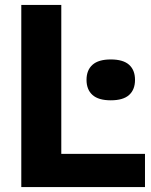

<svg xmlns="http://www.w3.org/2000/svg" viewBox="-20 -760 614 780"><path d="M66.5 0V-740H229V-135H569V0ZM430 -352.5Q380 -352.5 355.8 -374.2Q331.5 -396 331.5 -435.5Q331.5 -475 355.8 -496.8Q380 -518.5 430 -518.5Q480.5 -518.5 504.5 -496.8Q528.5 -475 528.5 -435.5Q528.5 -396 504.5 -374.2Q480.5 -352.5 430 -352.5Z"/></svg>

Font: Encode Sans Condensed Thin
Style: Bold
Weight: 700
Version: Version 3.002